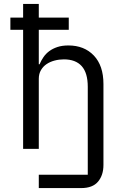

<svg xmlns="http://www.w3.org/2000/svg" viewBox="-20 -760 640 980"><path d="M178 132H428V-317Q428 -388 397 -422.5Q366 -457 306 -457Q282 -457 259 -451Q236 -445 218 -433Q200 -421 189 -402Q178 -383 178 -358V0H98V-608H33V-670H98V-740H178V-670H331V-608H178V-432H182Q190 -451 202 -468.5Q214 -486 231.5 -499Q249 -512 273 -520Q297 -528 329 -528Q410 -528 459 -476.5Q508 -425 508 -331V82Q508 134 480.5 167Q453 200 394 200H178Z"/></svg>

Font: IBM Plex Mono
Style: Regular
Weight: 400
Monospace: yes
Designer: Mike Abbink, Paul van der Laan, Pieter van Rosmalen
Foundry: Bold Monday
Version: Version 2.3